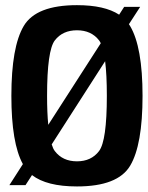

<svg xmlns="http://www.w3.org/2000/svg" viewBox="-20 -700 559 726"><path d="M15.5 0 66.5 -79.5Q23 -158.5 23 -337.5Q23 -523 69.8 -601.8Q116.5 -680.5 271 -680.5Q375.5 -680.5 430.5 -644.5L449.5 -674H510L467.5 -608.5Q470 -605 472 -601.5Q519 -522.5 519 -337.5Q519 -152 472.2 -73.5Q425.5 5 271 5Q156.5 5 101 -38L76.5 0ZM271 -90Q325 -90 354.5 -128.8Q384 -167.5 384 -337.5Q384 -417.5 377.5 -468.5L175.5 -154Q180.5 -137.5 187.5 -128.5Q217 -90 271 -90ZM162.5 -228 361 -536.5Q358 -543 354.5 -547.5Q325 -585.5 271 -585.5Q217 -585.5 187.5 -547.5Q158 -509.5 158 -337.5Q158 -273.5 162.5 -228Z"/></svg>

Font: Anybody SemiBold
Style: Regular
Weight: 600
Designer: Tyler Finck
Foundry: Etcetera Type Company
Version: Version 1.010; ttfautohint (v1.8.3) -l 8 -r 50 -G 200 -x 14 